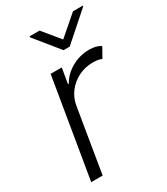

<svg xmlns="http://www.w3.org/2000/svg" viewBox="-187 -834 798 918"><g transform="rotate(-30 212.5 -375.5)"><path d="M38 0 128.9 -545.5H190.3L176.1 -461.6H180.8Q203.8 -502.8 248.6 -528.2Q293.3 -553.6 345.5 -553.6Q385.7 -553.6 409.1 -536.9L378.9 -483.3Q361.9 -491.8 329.9 -491.8Q287.3 -491.8 251.1 -473.7Q214.8 -455.6 190.5 -424.2Q166.2 -392.8 159.4 -352.3L101.2 0ZM186.4 -751.1 263.1 -657.7 371.1 -751.1H425.4L424 -746.1L273.1 -612.6H239L130.7 -746.1L132.1 -751.1Z"/></g></svg>

Font: Inter UI Light
Style: Italic
Weight: 300
Italic angle: 9.39999°
Designer: Rasmus Andersson
Foundry: rsms
Version: 3.2;8d6f07862